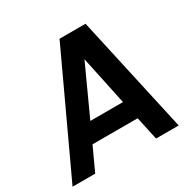

<svg xmlns="http://www.w3.org/2000/svg" viewBox="-160 -849 988 998"><g transform="rotate(-30 334.0 -350.0)"><path d="M-3 0 323 -700H479L634 0H498L468 -139H197L133 0ZM248 -250H444L382 -543Z"/></g></svg>

Font: Haskoy Bold
Style: Italic
Weight: 700
Designer: Ertekin Erdin
Foundry: Ertekin Erdin
Version: Version 2.000; ttfautohint (v1.8.4.7-5d5b)